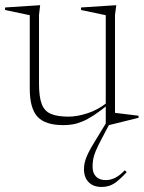

<svg xmlns="http://www.w3.org/2000/svg" viewBox="-26 -484 567 758"><path d="M128 -153Q128 -102.5 138.5 -74Q149 -45.5 174.8 -34.5Q200.5 -23.5 245 -23.5Q276.5 -23.5 317 -36Q357.5 -48.5 396.5 -78.5L403 -72.5Q370.5 -46 345.2 -29.5Q320 -13 299.5 -4.5Q279 4 261 7Q243 10 224.5 10Q152 10 121.8 -23.5Q91.5 -57 91.5 -133.5V-424L-6 -444.5V-454.5L132.5 -463.5L128 -425ZM391.5 12V-69.5V-424L294 -444.5V-454.5L433 -463.5L428 -425V-38.5Q432.5 -38 444.2 -36.5Q456 -35 471 -33.2Q486 -31.5 499.5 -29.8Q513 -28 521 -27V-19L396 12ZM378 59Q360.5 91.5 352.2 111.5Q344 131.5 341.8 145.5Q339.5 159.5 339.5 174.5Q339.5 199 353 213Q366.5 227 391.5 227Q411 227 429 217.8Q447 208.5 467 188L474 196Q452.5 219 436.5 231.8Q420.5 244.5 406 249.2Q391.5 254 374.5 254Q342 254 323.8 235Q305.5 216 305.5 183.5Q305.5 171.5 308.5 157.5Q311.5 143.5 321.2 122.8Q331 102 351 70L406 -20H419.5Z"/></svg>

Font: Newsreader 36pt ExtraLight
Style: Regular
Weight: 250
Designer: Hugues Gentile
Foundry: Production Type
Version: Version 1.003